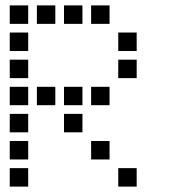

<svg xmlns="http://www.w3.org/2000/svg" viewBox="-20 -704 640 708"><path d="M17 -684Q16 -684 16 -684Q16 -684 16 -683V-617Q16 -616 16 -616Q16 -616 17 -616H83Q84 -616 84 -616Q84 -616 84 -617V-683Q84 -684 84 -684Q84 -684 83 -684ZM117 -684Q116 -684 116 -684Q116 -684 116 -683V-617Q116 -616 116 -616Q116 -616 117 -616H183Q184 -616 184 -616Q184 -616 184 -617V-683Q184 -684 184 -684Q184 -684 183 -684ZM217 -684Q216 -684 216 -684Q216 -684 216 -683V-617Q216 -616 216 -616Q216 -616 217 -616H283Q284 -616 284 -616Q284 -616 284 -617V-683Q284 -684 284 -684Q284 -684 283 -684ZM317 -684Q316 -684 316 -684Q316 -684 316 -683V-617Q316 -616 316 -616Q316 -616 317 -616H383Q384 -616 384 -616Q384 -616 384 -617V-683Q384 -684 384 -684Q384 -684 383 -684ZM17 -584Q16 -584 16 -584Q16 -584 16 -583V-517Q16 -516 16 -516Q16 -516 17 -516H83Q84 -516 84 -516Q84 -516 84 -517V-583Q84 -584 84 -584Q84 -584 83 -584ZM417 -584Q416 -584 416 -584Q416 -584 416 -583V-517Q416 -516 416 -516Q416 -516 417 -516H483Q484 -516 484 -516Q484 -516 484 -517V-583Q484 -584 484 -584Q484 -584 483 -584ZM17 -484Q16 -484 16 -484Q16 -484 16 -483V-417Q16 -416 16 -416Q16 -416 17 -416H83Q84 -416 84 -416Q84 -416 84 -417V-483Q84 -484 84 -484Q84 -484 83 -484ZM417 -484Q416 -484 416 -484Q416 -484 416 -483V-417Q416 -416 416 -416Q416 -416 417 -416H483Q484 -416 484 -416Q484 -416 484 -417V-483Q484 -484 484 -484Q484 -484 483 -484ZM17 -384Q16 -384 16 -384Q16 -384 16 -383V-317Q16 -316 16 -316Q16 -316 17 -316H83Q84 -316 84 -316Q84 -316 84 -317V-383Q84 -384 84 -384Q84 -384 83 -384ZM117 -384Q116 -384 116 -384Q116 -384 116 -383V-317Q116 -316 116 -316Q116 -316 117 -316H183Q184 -316 184 -316Q184 -316 184 -317V-383Q184 -384 184 -384Q184 -384 183 -384ZM217 -384Q216 -384 216 -384Q216 -384 216 -383V-317Q216 -316 216 -316Q216 -316 217 -316H283Q284 -316 284 -316Q284 -316 284 -317V-383Q284 -384 284 -384Q284 -384 283 -384ZM317 -384Q316 -384 316 -384Q316 -384 316 -383V-317Q316 -316 316 -316Q316 -316 317 -316H383Q384 -316 384 -316Q384 -316 384 -317V-383Q384 -384 384 -384Q384 -384 383 -384ZM17 -284Q16 -284 16 -284Q16 -284 16 -283V-217Q16 -216 16 -216Q16 -216 17 -216H83Q84 -216 84 -216Q84 -216 84 -217V-283Q84 -284 84 -284Q84 -284 83 -284ZM217 -284Q216 -284 216 -284Q216 -284 216 -283V-217Q216 -216 216 -216Q216 -216 217 -216H283Q284 -216 284 -216Q284 -216 284 -217V-283Q284 -284 284 -284Q284 -284 283 -284ZM17 -184Q16 -184 16 -184Q16 -184 16 -183V-117Q16 -116 16 -116Q16 -116 17 -116H83Q84 -116 84 -116Q84 -116 84 -117V-183Q84 -184 84 -184Q84 -184 83 -184ZM317 -184Q316 -184 316 -184Q316 -184 316 -183V-117Q316 -116 316 -116Q316 -116 317 -116H383Q384 -116 384 -116Q384 -116 384 -117V-183Q384 -184 384 -184Q384 -184 383 -184ZM17 -84Q16 -84 16 -84Q16 -84 16 -83V-17Q16 -16 16 -16Q16 -16 17 -16H83Q84 -16 84 -16Q84 -16 84 -17V-83Q84 -84 84 -84Q84 -84 83 -84ZM417 -84Q416 -84 416 -84Q416 -84 416 -83V-17Q416 -16 416 -16Q416 -16 417 -16H483Q484 -16 484 -16Q484 -16 484 -17V-83Q484 -84 484 -84Q484 -84 483 -84Z"/></svg>

Font: Doto SemiBold
Style: Regular
Weight: 600
Monospace: yes
Version: Version 1.000